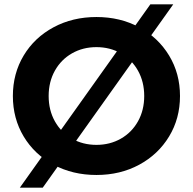

<svg xmlns="http://www.w3.org/2000/svg" viewBox="-20 -790 884 880"><path d="M39 -350Q39 -453 88.5 -535.5Q138 -618 225.5 -665Q313 -712 422 -712Q531 -712 618 -665Q705 -618 755 -535.5Q805 -453 805 -350Q805 -247 755 -164.5Q705 -82 618 -35Q531 12 422 12Q313 12 225.5 -35Q138 -82 88.5 -164.5Q39 -247 39 -350ZM641 -350Q641 -415 612.5 -466Q584 -517 534 -545.5Q484 -574 422 -574Q360 -574 310 -545.5Q260 -517 231.5 -466Q203 -415 203 -350Q203 -285 231.5 -234Q260 -183 310 -154.5Q360 -126 422 -126Q484 -126 534 -154.5Q584 -183 612.5 -234Q641 -285 641 -350ZM669 -770H774L176 70H71Z"/></svg>

Font: APTA Sans Regular
Style: Bold Italic
Weight: 700
Version: Version 7.200